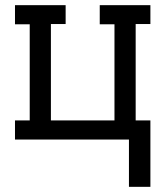

<svg xmlns="http://www.w3.org/2000/svg" viewBox="-20 -540 640 743"><path d="M479 183V0H38V-74H95V-446H38V-520H234V-447H177V-74H423V-446H366V-520H562V-447H505V-74H562V183Z"/></svg>

Font: Iosevka Plex Etoile
Style: Regular
Weight: 400
Designer: Belleve Invis
Foundry: Belleve Invis
Version: Version 25.1.1; ttfautohint (v1.8.4)